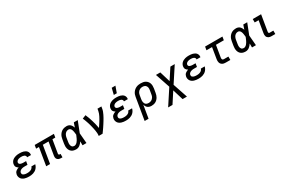

<svg xmlns="http://www.w3.org/2000/svg" viewBox="162 -2331 6126 4121"><g transform="rotate(-30 3225.0 -270.5)"><path d="M253 8Q225 8 197.5 5Q170 2 145 -6Q120 -14 98 -28Q76 -42 61.5 -63Q47 -84 41 -110.5Q35 -137 40 -165Q43 -184 52.5 -203Q62 -222 78.5 -236Q95 -250 114 -259Q133 -268 153 -274Q137 -282 124 -293.5Q111 -305 102.5 -320Q94 -335 92 -353.5Q90 -372 93 -390Q97 -413 108.5 -435Q120 -457 138.5 -473.5Q157 -490 179 -500.5Q201 -511 223.5 -517.5Q246 -524 269.5 -526Q293 -528 315 -528Q341 -528 365.5 -525.5Q390 -523 413 -516.5Q436 -510 457 -498Q478 -486 492.5 -468Q507 -450 513 -426Q519 -402 515 -377L514 -372H418L419 -374Q422 -393 412 -408Q402 -423 386 -431Q370 -439 352 -441.5Q334 -444 315 -444Q303 -444 290.5 -443Q278 -442 265.5 -439.5Q253 -437 240.5 -432.5Q228 -428 217 -420Q206 -412 198 -400.5Q190 -389 188 -377Q186 -364 190 -353Q194 -342 203 -334.5Q212 -327 223.5 -323Q235 -319 247 -316.5Q259 -314 271 -313Q283 -312 295 -312H359L345 -228H281Q267 -228 252.5 -227.5Q238 -227 223.5 -224Q209 -221 195 -216Q181 -211 168 -202.5Q155 -194 146.5 -181Q138 -168 135 -154Q133 -140 136.5 -126.5Q140 -113 149.5 -104Q159 -95 172 -89.5Q185 -84 198 -81Q211 -78 225 -77Q239 -76 253 -76Q267 -76 281.5 -77Q296 -78 310.5 -81.5Q325 -85 339.5 -91Q354 -97 366 -106Q378 -115 387 -128Q396 -141 399 -156H495Q489 -130 476.5 -106Q464 -82 445.5 -62Q427 -42 403.5 -28Q380 -14 354.5 -6Q329 2 303.5 5Q278 8 253 8Z M1045 8Q1028 8 1011.5 5.5Q995 3 980.5 -3.5Q966 -10 955 -21Q944 -32 938 -46.5Q932 -61 931 -77.5Q930 -94 933 -111L987 -436H845L773 0H677L749 -436H678L692 -520H1168L1154 -436H1083L1029 -111Q1028 -104 1029 -97Q1030 -90 1034.5 -85Q1039 -80 1045 -78Q1051 -76 1059 -76H1077L1076 8Z M1420 8Q1390 8 1362 1.5Q1334 -5 1311 -21Q1288 -37 1273 -61Q1258 -85 1251.5 -113Q1245 -141 1245.5 -171Q1246 -201 1251 -231L1268 -331Q1272 -357 1280 -382Q1288 -407 1302.5 -430.5Q1317 -454 1337 -473.5Q1357 -493 1381.5 -505.5Q1406 -518 1432.5 -523Q1459 -528 1484 -528Q1510 -528 1534 -519.5Q1558 -511 1575.5 -494Q1593 -477 1605 -455.5Q1617 -434 1625 -411Q1633 -438 1642.5 -465.5Q1652 -493 1662 -520H1759Q1732 -453 1706.5 -385.5Q1681 -318 1654 -252Q1660 -189 1664.5 -126Q1669 -63 1675 0H1578Q1578 -24 1577.5 -48.5Q1577 -73 1577 -98Q1563 -77 1546.5 -57.5Q1530 -38 1510 -23Q1490 -8 1466.5 0Q1443 8 1420 8ZM1420 -76Q1440 -76 1459.5 -87Q1479 -98 1493.5 -114.5Q1508 -131 1519.5 -149.5Q1531 -168 1540 -187Q1549 -206 1557 -225.5Q1565 -245 1574 -265Q1572 -284 1570 -302.5Q1568 -321 1565 -339Q1562 -357 1557 -375Q1552 -393 1543 -408Q1534 -423 1518.5 -433.5Q1503 -444 1484 -444Q1469 -444 1453.5 -440Q1438 -436 1424 -427Q1410 -418 1399.5 -405Q1389 -392 1381.5 -377.5Q1374 -363 1369.5 -348Q1365 -333 1362 -317L1346 -217Q1343 -201 1342 -185Q1341 -169 1343 -153.5Q1345 -138 1350 -123.5Q1355 -109 1365 -98Q1375 -87 1389.5 -81.5Q1404 -76 1420 -76Z M1979 0Q1984 -33 1982 -66Q1980 -99 1975 -130.5Q1970 -162 1963 -193Q1956 -224 1948.5 -255Q1941 -286 1932 -316.5Q1923 -347 1913 -376.5Q1903 -406 1892 -435.5Q1881 -465 1868 -493L1955 -528Q1976 -483 1992 -436.5Q2008 -390 2022.5 -342Q2037 -294 2048.5 -245.5Q2060 -197 2069 -146Q2086 -172 2103.5 -197.5Q2121 -223 2137 -249Q2153 -275 2169 -301.5Q2185 -328 2198.5 -355.5Q2212 -383 2223 -411Q2234 -439 2239 -468L2248 -520H2345L2336 -468Q2331 -436 2319 -405Q2307 -374 2292.5 -344Q2278 -314 2261.5 -284.5Q2245 -255 2227 -226Q2209 -197 2191 -168.5Q2173 -140 2153.5 -111.5Q2134 -83 2114.5 -55.5Q2095 -28 2075 0Z M2653 8Q2625 8 2597.5 5Q2570 2 2545 -6Q2520 -14 2498 -28Q2476 -42 2461.5 -63Q2447 -84 2441 -110.5Q2435 -137 2440 -165Q2443 -184 2452.5 -203Q2462 -222 2478.5 -236Q2495 -250 2514 -259Q2533 -268 2553 -274Q2537 -282 2524 -293.5Q2511 -305 2502.5 -320Q2494 -335 2492 -353.5Q2490 -372 2493 -390Q2497 -413 2508.5 -435Q2520 -457 2538.5 -473.5Q2557 -490 2579 -500.5Q2601 -511 2623.5 -517.5Q2646 -524 2669.5 -526Q2693 -528 2715 -528Q2741 -528 2765.5 -525.5Q2790 -523 2813 -516.5Q2836 -510 2857 -498Q2878 -486 2892.5 -468Q2907 -450 2913 -426Q2919 -402 2915 -377L2914 -372H2818L2819 -374Q2822 -393 2812 -408Q2802 -423 2786 -431Q2770 -439 2752 -441.5Q2734 -444 2715 -444Q2703 -444 2690.5 -443Q2678 -442 2665.5 -439.5Q2653 -437 2640.5 -432.5Q2628 -428 2617 -420Q2606 -412 2598 -400.5Q2590 -389 2588 -377Q2586 -364 2590 -353Q2594 -342 2603 -334.5Q2612 -327 2623.5 -323Q2635 -319 2647 -316.5Q2659 -314 2671 -313Q2683 -312 2695 -312H2759L2745 -228H2681Q2667 -228 2652.5 -227.5Q2638 -227 2623.5 -224Q2609 -221 2595 -216Q2581 -211 2568 -202.5Q2555 -194 2546.5 -181Q2538 -168 2535 -154Q2533 -140 2536.5 -126.5Q2540 -113 2549.5 -104Q2559 -95 2572 -89.5Q2585 -84 2598 -81Q2611 -78 2625 -77Q2639 -76 2653 -76Q2667 -76 2681.5 -77Q2696 -78 2710.5 -81.5Q2725 -85 2739.5 -91Q2754 -97 2766 -106Q2778 -115 2787 -128Q2796 -141 2799 -156H2895Q2889 -130 2876.5 -106Q2864 -82 2845.5 -62Q2827 -42 2803.5 -28Q2780 -14 2754.5 -6Q2729 2 2703.5 5Q2678 8 2653 8ZM2699 -600 2737 -756H2829L2773 -600Z M2993 215 3084 -331Q3088 -358 3097.5 -384.5Q3107 -411 3123.5 -434.5Q3140 -458 3162.5 -477Q3185 -496 3211.5 -507.5Q3238 -519 3265 -523.5Q3292 -528 3319 -528Q3351 -528 3381.5 -522.5Q3412 -517 3437.5 -502Q3463 -487 3482 -464Q3501 -441 3510 -412.5Q3519 -384 3519.5 -352.5Q3520 -321 3515 -289L3498 -189Q3494 -164 3486 -139Q3478 -114 3464.5 -91Q3451 -68 3432 -48.5Q3413 -29 3389 -16Q3365 -3 3339 2.5Q3313 8 3288 8Q3262 8 3237 1.5Q3212 -5 3193 -20Q3174 -35 3161.5 -57Q3149 -79 3143 -104L3090 215ZM3264 -76Q3280 -76 3297 -79.5Q3314 -83 3329.5 -91Q3345 -99 3358 -111.5Q3371 -124 3380.5 -139Q3390 -154 3395.5 -170Q3401 -186 3403 -203L3420 -303Q3423 -321 3423.5 -338.5Q3424 -356 3420 -372.5Q3416 -389 3407 -403Q3398 -417 3384.5 -426.5Q3371 -436 3354 -440Q3337 -444 3319 -444H3318Q3302 -444 3285 -441Q3268 -438 3252.5 -430Q3237 -422 3223.5 -409.5Q3210 -397 3200.5 -382Q3191 -367 3186 -350.5Q3181 -334 3178 -317L3163 -228Q3160 -209 3159.5 -190.5Q3159 -172 3162.5 -154.5Q3166 -137 3174.5 -121.5Q3183 -106 3196.5 -95.5Q3210 -85 3227.5 -80.5Q3245 -76 3264 -76Z M3575 215 3819 -158 3697 -520H3805L3884 -258L4055 -520H4163L3919 -147L4041 215H3933L3853 -47L3683 215Z M4453 8Q4425 8 4397.5 5Q4370 2 4345 -6Q4320 -14 4298 -28Q4276 -42 4261.5 -63Q4247 -84 4241 -110.5Q4235 -137 4240 -165Q4243 -184 4252.5 -203Q4262 -222 4278.5 -236Q4295 -250 4314 -259Q4333 -268 4353 -274Q4337 -282 4324 -293.5Q4311 -305 4302.5 -320Q4294 -335 4292 -353.5Q4290 -372 4293 -390Q4297 -413 4308.5 -435Q4320 -457 4338.5 -473.5Q4357 -490 4379 -500.5Q4401 -511 4423.5 -517.5Q4446 -524 4469.5 -526Q4493 -528 4515 -528Q4541 -528 4565.5 -525.5Q4590 -523 4613 -516.5Q4636 -510 4657 -498Q4678 -486 4692.5 -468Q4707 -450 4713 -426Q4719 -402 4715 -377L4714 -372H4618L4619 -374Q4622 -393 4612 -408Q4602 -423 4586 -431Q4570 -439 4552 -441.5Q4534 -444 4515 -444Q4503 -444 4490.5 -443Q4478 -442 4465.5 -439.5Q4453 -437 4440.5 -432.5Q4428 -428 4417 -420Q4406 -412 4398 -400.5Q4390 -389 4388 -377Q4386 -364 4390 -353Q4394 -342 4403 -334.5Q4412 -327 4423.5 -323Q4435 -319 4447 -316.5Q4459 -314 4471 -313Q4483 -312 4495 -312H4559L4545 -228H4481Q4467 -228 4452.5 -227.5Q4438 -227 4423.5 -224Q4409 -221 4395 -216Q4381 -211 4368 -202.5Q4355 -194 4346.5 -181Q4338 -168 4335 -154Q4333 -140 4336.5 -126.5Q4340 -113 4349.5 -104Q4359 -95 4372 -89.5Q4385 -84 4398 -81Q4411 -78 4425 -77Q4439 -76 4453 -76Q4467 -76 4481.5 -77Q4496 -78 4510.5 -81.5Q4525 -85 4539.5 -91Q4554 -97 4566 -106Q4578 -115 4587 -128Q4596 -141 4599 -156H4695Q4689 -130 4676.5 -106Q4664 -82 4645.5 -62Q4627 -42 4603.5 -28Q4580 -14 4554.5 -6Q4529 2 4503.5 5Q4478 8 4453 8Z M5129 0Q5107 0 5086 -3.5Q5065 -7 5047 -17Q5029 -27 5016 -42.5Q5003 -58 4997 -77.5Q4991 -97 4990.5 -118.5Q4990 -140 4994 -162L5039 -436H4901L4915 -520H5345L5331 -436H5136L5088 -148Q5086 -136 5086.5 -124.5Q5087 -113 5092 -103.5Q5097 -94 5107.5 -89Q5118 -84 5129 -84H5241V0Z M5620 8Q5590 8 5562 1.5Q5534 -5 5511 -21Q5488 -37 5473 -61Q5458 -85 5451.5 -113Q5445 -141 5445.5 -171Q5446 -201 5451 -231L5468 -331Q5472 -357 5480 -382Q5488 -407 5502.5 -430.5Q5517 -454 5537 -473.5Q5557 -493 5581.5 -505.5Q5606 -518 5632.5 -523Q5659 -528 5684 -528Q5710 -528 5734 -519.5Q5758 -511 5775.5 -494Q5793 -477 5805 -455.5Q5817 -434 5825 -411Q5833 -438 5842.5 -465.5Q5852 -493 5862 -520H5959Q5932 -453 5906.5 -385.5Q5881 -318 5854 -252Q5860 -189 5864.5 -126Q5869 -63 5875 0H5778Q5778 -24 5777.5 -48.5Q5777 -73 5777 -98Q5763 -77 5746.5 -57.5Q5730 -38 5710 -23Q5690 -8 5666.5 0Q5643 8 5620 8ZM5620 -76Q5640 -76 5659.5 -87Q5679 -98 5693.5 -114.5Q5708 -131 5719.5 -149.5Q5731 -168 5740 -187Q5749 -206 5757 -225.5Q5765 -245 5774 -265Q5772 -284 5770 -302.5Q5768 -321 5765 -339Q5762 -357 5757 -375Q5752 -393 5743 -408Q5734 -423 5718.5 -433.5Q5703 -444 5684 -444Q5669 -444 5653.5 -440Q5638 -436 5624 -427Q5610 -418 5599.5 -405Q5589 -392 5581.5 -377.5Q5574 -363 5569.5 -348Q5565 -333 5562 -317L5546 -217Q5543 -201 5542 -185Q5541 -169 5543 -153.5Q5545 -138 5550 -123.5Q5555 -109 5565 -98Q5575 -87 5589.5 -81.5Q5604 -76 5620 -76Z M6262 0Q6243 0 6224.5 -3Q6206 -6 6190.5 -14.5Q6175 -23 6163.5 -36.5Q6152 -50 6146.5 -67Q6141 -84 6141 -103Q6141 -122 6144 -141L6193 -436H6096V-520H6303L6238 -127Q6237 -120 6237 -112.5Q6237 -105 6239.5 -98.5Q6242 -92 6248 -88Q6254 -84 6262 -84H6355V0Z"/></g></svg>

Font: Iosevka Custom Medium Oblique
Style: Regular
Weight: 500
Italic angle: -9°
Designer: Belleve Invis
Foundry: Belleve Invis
Version: Version 27.0.1